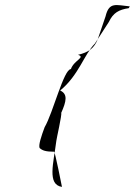

<svg xmlns="http://www.w3.org/2000/svg" viewBox="-20 -627 529 753"><path d="M155 -128C188 -184 230 -356 258 -356C270 -391 317 -402 286 -412C328 -422 350 -438 364 -475L394 -563C408 -621 435 -607 489 -602L485 -595C446 -589 424 -577 407 -541L352 -456C310 -414 289 -332 216 -272C247 -258 240 -229 220 -184C224 -180 201 -80 201 -75C190 13 164 97 223 106C223 106 196 -32 192 -32C159 -32 146 -37 136 -46C129 -55 143 -96 155 -128Z"/></svg>

Font: Zinc
Style: Obl
Weight: 400
Version: Version 1